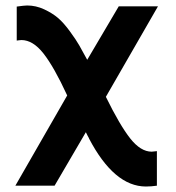

<svg xmlns="http://www.w3.org/2000/svg" viewBox="-20 -505 643 700"><path d="M36 172 225 -157Q177 -261 138.5 -310Q100 -359 58 -359Q56 -359 48 -358L41 -357V-481Q69 -485 79 -485Q111 -485 141 -471Q171 -457 191.5 -439.5Q212 -422 235 -390.5Q258 -359 269 -339.5Q280 -320 298 -287L413 -482H556L366 -152Q417 -48 455 0Q493 48 533 48Q534 48 543 47L552 46V172Q531 175 512 175Q396 175 304 -1L305 0Q304 -2 299.5 -10Q295 -18 293 -23Q209 121 179 172Z"/></svg>

Font: Coval
Style: Bold
Weight: 700
Foundry: Context Ltd
Version: Version 001.000